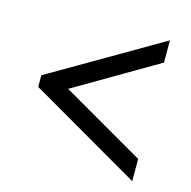

<svg xmlns="http://www.w3.org/2000/svg" viewBox="-83 -700 681 685"><g transform="rotate(15 257.5 -358.0)"><path d="M463 -98 52 -336V-379L463 -618V-536L157 -357L463 -180Z"/></g></svg>

Font: Noto Serif Ethiopic SemiCondensed ExtraBold
Style: Regular
Weight: 800
Width: 4
Designer: Monotype Design Team
Foundry: Monotype Imaging Inc.
Version: Version 2.102; ttfautohint (v1.8.4.7-5d5b)